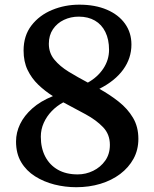

<svg xmlns="http://www.w3.org/2000/svg" viewBox="-20 -772 645 802"><path d="M298.5 10Q252 10 207.5 -1.2Q163 -12.5 126.5 -35.5Q90 -58.5 68.5 -94.5Q47 -130.5 47 -181Q47 -218.5 64 -253.8Q81 -289 115 -319.2Q149 -349.5 201 -370.5Q167 -392 139.5 -418.5Q112 -445 95.2 -479.8Q78.5 -514.5 78.5 -561Q78.5 -623 111.5 -665.8Q144.5 -708.5 197.8 -730.5Q251 -752.5 311 -752.5Q377.5 -752.5 426.5 -731.5Q475.5 -710.5 502.2 -673Q529 -635.5 529 -586Q529 -529 494.8 -481.5Q460.5 -434 395 -401Q439 -376.5 476 -347.2Q513 -318 535.5 -280.2Q558 -242.5 558 -192Q558 -146 537.8 -109Q517.5 -72 482 -45.2Q446.5 -18.5 399.5 -4.2Q352.5 10 298.5 10ZM304.5 -43.5Q338.5 -43.5 369.2 -58.5Q400 -73.5 419.5 -101Q439 -128.5 439 -167Q439 -211 410.5 -240.8Q382 -270.5 337.8 -294.5Q293.5 -318.5 244.5 -344.5Q217.5 -330 196.2 -308Q175 -286 162.8 -258.8Q150.5 -231.5 150.5 -201Q150.5 -153.5 169 -118Q187.5 -82.5 221.8 -63Q256 -43.5 304.5 -43.5ZM347 -427Q388 -450 411.8 -486Q435.5 -522 435.5 -564Q435.5 -607 420.2 -638.2Q405 -669.5 376.5 -686Q348 -702.5 309 -702.5Q275.5 -702.5 247 -689Q218.5 -675.5 201.2 -650Q184 -624.5 184 -589Q184 -551 207 -523Q230 -495 267.2 -472.2Q304.5 -449.5 347 -427Z"/></svg>

Font: Merriweather 24pt SemiBold
Style: Regular
Weight: 600
Designer: Eben Sorkin
Foundry: Eben Sorkin
Version: Version 2.100